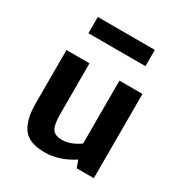

<svg xmlns="http://www.w3.org/2000/svg" viewBox="-190 -954 1046 1105"><g transform="rotate(30 333.5 -401.0)"><path d="M79 0ZM584 -560V0H470L453 -48Q358 13 265 13Q159 13 119 -42.5Q79 -98 79 -203V-560H232V-222Q232 -153 249.5 -126Q267 -99 314 -99Q370 -99 431 -142V-560ZM140 -815H519V-707H140Z"/></g></svg>

Font: Martel Sans ExtraBold
Style: Regular
Weight: 800
Designer: Dan Reynolds and Mathieu Réguer
Foundry: Dan Reynolds and Mathieu Réguer
Version: Version 1.002; ttfautohint (v1.1) -l 5 -r 5 -G 72 -x 0 -D la